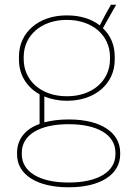

<svg xmlns="http://www.w3.org/2000/svg" viewBox="-20 -590 567 810"><path d="M60 -338C60 -274 93 -222 147 -192V-67C89 -47 52 -4 52 54V62C52 147 137 200 267 200H272C402 200 487 147 487 61V54C487 -33 402 -86 272 -86H267C228 -86 195 -81 167 -74V-183C194 -172 226 -165 260 -165H264C381 -165 464 -237 464 -338V-352C464 -400 446 -441 414 -471L470 -570H448C428 -536 417 -514 401 -483C366 -510 319 -525 264 -525H260C143 -525 60 -453 60 -352ZM80 -350C80 -441 155 -506 261 -506H263C369 -506 444 -441 444 -350V-340C444 -249 369 -184 264 -184H261C155 -184 80 -249 80 -340ZM72 54C72 -22 149 -66 268 -66H271C390 -66 467 -22 467 54V61C467 136 390 180 271 180H268C149 180 72 136 72 61Z"/></svg>

Font: Fixel Text Thin
Style: Regular
Weight: 100
Width: 4
Designer: AlfaBravo + MacPaw
Foundry: Kyrylo Tkachov, Marchela Mozhyna, Serhii Makarenko, Maria Weinstein, Zakhar Kryvoshyya
Version: Version 1.211